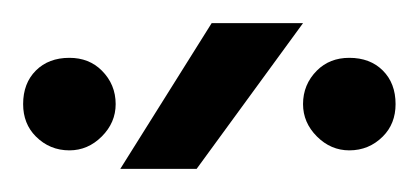

<svg xmlns="http://www.w3.org/2000/svg" viewBox="-46 -760 362 166"><path d="M58 -614H124L216 -740H137ZM14 -710Q-4 -710 -15 -699Q-26 -688 -26 -670Q-26 -653 -15 -642Q-3 -630 14 -630Q30 -630 42 -642Q54 -654 54 -670Q54 -687 42 -699Q31 -710 14 -710ZM256 -710Q239 -710 228 -699Q216 -687 216 -670Q216 -654 228 -642Q240 -630 256 -630Q273 -630 285 -642Q296 -653 296 -670Q296 -688 285 -699Q274 -710 256 -710Z"/></svg>

Font: Unageo
Style: Light
Weight: 300
Designer: Richard Sepsi
Foundry: Richard Sepsi
Version: Version 2.000